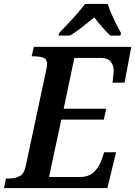

<svg xmlns="http://www.w3.org/2000/svg" viewBox="-41 -951 684 971"><path d="M-21 0 -11 -48H1Q33 -48 57 -59.5Q81 -71 89 -111L193 -598Q197 -615 197 -627Q197 -652 178.5 -659Q160 -666 131 -666H119L130 -714H623L589 -533H528Q529 -537 530 -550.5Q531 -564 532.5 -577Q534 -590 534 -593Q534 -620 519 -639Q504 -658 469 -658H335L281 -401H496L484 -346H269L207 -56H364Q408 -56 433.5 -80.5Q459 -105 471 -138L486 -181H546L502 0ZM258 -784Q276 -803 300.5 -828.5Q325 -854 348.5 -881Q372 -908 389 -931H504Q510 -910 522 -882.5Q534 -855 547 -829Q560 -803 571 -784L568 -771H517Q499 -788 475.5 -814.5Q452 -841 436 -863Q407 -839 374 -813.5Q341 -788 313 -771H255Z"/></svg>

Font: Noto Serif SemiCondensed SemiBold
Style: Italic
Weight: 600
Width: 4
Italic angle: -12°
Designer: Monotype Design Team
Foundry: Monotype Imaging Inc.
Version: Version 2.014; ttfautohint (v1.8.4.7-5d5b)